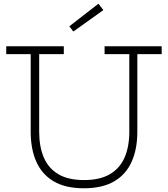

<svg xmlns="http://www.w3.org/2000/svg" viewBox="-20 -1000 900 1029"><path d="M540.5 -752H846.5V-710H716V-293.5Q716 -201 685.5 -133Q655 -65 591.8 -28Q528.5 9 429.5 9Q331 9 268 -28Q205 -65 174.8 -133Q144.5 -201 144.5 -293.5V-710H13.5V-752H322V-710H190V-293.5Q190 -214 214.8 -156Q239.5 -98 292.5 -66.5Q345.5 -35 430.5 -35Q515.5 -35 569 -66.5Q622.5 -98 647.8 -156.2Q673 -214.5 673 -293.5V-710H540.5ZM507.5 -980 534 -946 373 -831 351.5 -859Z"/></svg>

Font: Hepta Slab ExtraLight Light
Style: Regular
Weight: 300
Version: Version 1.100